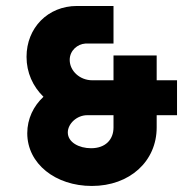

<svg xmlns="http://www.w3.org/2000/svg" viewBox="-20 -615 641 636"><path d="M566.4 -349.1H499V-431.2H356V-349.1H285.6C244.1 -349.1 210.9 -380.4 210.9 -416.5C210.9 -448.2 237.3 -469.2 262.7 -470.7H356V-595.2H234.9C138.7 -595.2 67.9 -522.9 67.9 -426.8C67.9 -374.5 88.9 -328.6 124 -294.4C90.8 -263.7 70.3 -221.2 70.3 -173.8C70.3 -72.3 164.1 1 284.2 1C410.2 1 499 -81.1 499 -192.9V-233.4H566.4ZM281.7 -124C241.7 -124 204.6 -143.6 204.6 -176.3C204.6 -204.6 233.9 -233.4 269 -233.4H356V-192.9C356 -152.3 329.1 -124 281.7 -124Z"/></svg>

Font: Now Black
Style: Regular
Weight: 400
Designer: Alfredo Marco Pradil
Foundry: Alfredo Marco Pradil
Version: Version 1.200;hotconv 1.0.109;makeotfexe 2.5.65596